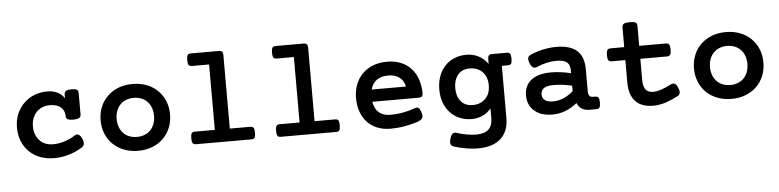

<svg xmlns="http://www.w3.org/2000/svg" viewBox="-48 -896 5492 1353"><g transform="rotate(-5 2698.0 -219.5)"><path d="M385.3 -338.9Q356.4 -363.8 307.1 -363.8Q277.8 -363.8 253.2 -354Q228.5 -344.2 211.4 -325.7Q193.8 -307.1 184.3 -281.5Q174.8 -255.9 174.8 -225.6Q174.8 -194.8 184.1 -169.4Q193.4 -144 210.4 -125.5Q227.5 -106.9 252 -97.2Q276.4 -87.4 305.7 -87.4Q345.7 -87.4 385.7 -99.9Q425.8 -112.3 462.4 -135.7Q471.2 -141.6 480 -141.6Q498.5 -141.6 514.2 -109.4Q522 -91.8 522 -78.1Q522 -57.1 502.9 -45.9Q459.5 -19 408.7 -4.2Q357.9 10.7 305.7 10.7Q250.5 10.7 205.6 -6.6Q160.6 -23.9 128.4 -56.2Q96.2 -88.4 79.1 -131.6Q62 -174.8 62 -225.6Q62 -276.9 79.3 -320.1Q96.7 -363.3 128.9 -395.5Q160.6 -427.2 203.4 -444.6Q246.1 -461.9 295.9 -461.9Q377.9 -461.9 417.5 -403.3V-430.7Q417.5 -447.3 429.7 -454.6Q441.9 -461.9 469.2 -461.9Q496.6 -461.9 506.8 -455.1Q512.2 -451.7 514.4 -445.8Q516.6 -439.9 516.6 -430.7V-279.3Q516.6 -261.7 503.9 -255.4Q491.7 -248 461.4 -248Q432.1 -248 420.9 -255.9Q415.5 -259.3 413.3 -264.9Q411.1 -270.5 411.1 -279.3Q411.1 -296.9 404.5 -312Q397.9 -327.1 385.3 -338.9Z M721.7 -395Q754.4 -427.2 799.8 -444.6Q845.2 -461.9 899.4 -461.9Q953.6 -461.9 999 -444.6Q1044.4 -427.2 1077.1 -395Q1109.9 -363.3 1127.4 -319.8Q1145 -276.4 1145 -225.6Q1145 -174.8 1127.4 -131.3Q1109.9 -87.9 1077.1 -56.2Q1044.4 -23.9 999 -6.6Q953.6 10.7 899.4 10.7Q845.2 10.7 799.8 -6.6Q754.4 -23.9 721.7 -56.2Q689 -87.9 671.4 -131.3Q653.8 -174.8 653.8 -225.6Q653.8 -276.4 671.4 -319.8Q689 -363.3 721.7 -395ZM803.2 -125.5Q820.3 -106.9 845.2 -97.2Q870.1 -87.4 899.4 -87.4Q928.7 -87.4 953.6 -97.2Q978.5 -106.9 995.6 -125.5Q1013.2 -144 1022.5 -169.4Q1031.7 -194.8 1031.7 -225.6Q1031.7 -255.9 1022.5 -281.5Q1013.2 -307.1 995.6 -325.7Q978.5 -344.2 953.6 -354Q928.7 -363.8 899.4 -363.8Q870.1 -363.8 845.2 -354Q820.3 -344.2 803.2 -325.7Q785.6 -307.1 776.4 -281.5Q767.1 -255.9 767.1 -225.6Q767.1 -194.8 776.4 -169.4Q785.6 -144 803.2 -125.5Z M1449.7 -551.8H1329.6Q1312 -551.8 1305.2 -561Q1298.8 -570.8 1298.8 -596.2Q1298.8 -622.1 1305.7 -631.8Q1309.1 -636.7 1314.9 -638.7Q1320.8 -640.6 1329.6 -640.6H1524.9Q1541.5 -640.6 1548.6 -633.3Q1555.7 -626 1555.7 -608.9V-88.9H1699.2Q1708 -88.9 1713.9 -86.9Q1719.7 -85 1723.1 -80.1Q1730 -70.3 1730 -44.4Q1730 -18.6 1723.6 -9.3Q1720.2 -3.9 1714.4 -2Q1708.5 0 1699.2 0H1310.1Q1300.8 0 1294.9 -2.2Q1289.1 -4.4 1285.6 -9.8Q1279.3 -19 1279.3 -44.4Q1279.3 -70.3 1286.1 -80.1Q1290 -85 1295.7 -86.9Q1301.3 -88.9 1310.1 -88.9H1449.7Z M2049.3 -551.8H1929.2Q1911.6 -551.8 1904.8 -561Q1898.4 -570.8 1898.4 -596.2Q1898.4 -622.1 1905.3 -631.8Q1908.7 -636.7 1914.6 -638.7Q1920.4 -640.6 1929.2 -640.6H2124.5Q2141.1 -640.6 2148.2 -633.3Q2155.3 -626 2155.3 -608.9V-88.9H2298.8Q2307.6 -88.9 2313.5 -86.9Q2319.3 -85 2322.8 -80.1Q2329.6 -70.3 2329.6 -44.4Q2329.6 -18.6 2323.2 -9.3Q2319.8 -3.9 2314 -2Q2308.1 0 2298.8 0H1909.7Q1900.4 0 1894.5 -2.2Q1888.7 -4.4 1885.3 -9.8Q1878.9 -19 1878.9 -44.4Q1878.9 -70.3 1885.7 -80.1Q1889.6 -85 1895.3 -86.9Q1900.9 -88.9 1909.7 -88.9H2049.3Z M2572.8 -189.5Q2580.6 -138.7 2611.1 -112.8Q2641.6 -86.9 2693.4 -86.9Q2781.7 -86.9 2867.7 -118.7Q2875 -121.6 2880.9 -121.6Q2891.1 -121.6 2898.4 -112.5Q2905.8 -103.5 2911.6 -84Q2916 -70.8 2916 -61Q2916 -47.4 2908.2 -39.1Q2892.6 -23.9 2862.8 -16.6Q2774.4 10.7 2686.5 10.7Q2632.8 10.7 2590.6 -6.3Q2548.3 -23.4 2519.5 -55.2Q2490.7 -86.4 2475.6 -129.6Q2460.4 -172.9 2460.4 -225.6Q2460.4 -277.3 2477.3 -320.8Q2494.1 -364.3 2525.4 -396Q2557.1 -427.7 2601.3 -444.8Q2645.5 -461.9 2699.7 -461.9Q2754.9 -461.9 2797.9 -444.1Q2840.8 -426.3 2870.6 -393.6Q2899.4 -361.8 2914.6 -317.4Q2929.7 -272.9 2930.7 -219.7Q2930.7 -203.1 2923.6 -196.3Q2916.5 -189.5 2899.9 -189.5ZM2818.4 -275.9Q2809.6 -318.4 2779.3 -341.3Q2749 -364.3 2699.7 -364.3Q2649.9 -364.3 2618.4 -341.8Q2586.9 -319.3 2575.7 -275.9Z M3503.9 6.8Q3503.9 99.6 3449.2 150.4Q3393.1 202.6 3285.6 202.6Q3247.6 202.6 3203.6 195.3Q3159.7 188 3115.2 173.8Q3104.5 169.9 3099.1 162.8Q3093.8 155.8 3093.8 144Q3093.8 130.9 3099.1 114.7Q3106 91.8 3118.2 82.5Q3125 78.1 3132.8 78.1Q3139.2 78.1 3144.5 80.1Q3178.2 91.3 3214.8 97.9Q3251.5 104.5 3282.2 104.5Q3341.8 104.5 3371.1 76.7Q3397.9 50.3 3397.9 -1.5V-69.8Q3343.3 -7.3 3260.7 -7.3Q3213.9 -7.3 3175.3 -23.7Q3136.7 -40 3108.4 -70.8Q3080.1 -100.6 3065.2 -142.3Q3050.3 -184.1 3050.3 -234.4Q3050.3 -284.2 3065.2 -326.2Q3080.1 -368.2 3108.4 -398.9Q3136.7 -429.2 3175.5 -445.6Q3214.4 -461.9 3260.7 -461.9Q3308.6 -461.9 3347.2 -441.9Q3385.7 -421.9 3412.6 -383.8V-419.4Q3412.6 -436.5 3419.7 -443.8Q3426.8 -451.2 3443.4 -451.2H3545.4Q3554.7 -451.2 3560.5 -449.2Q3566.4 -447.3 3569.8 -441.9Q3576.2 -432.1 3576.2 -406.7Q3576.2 -380.9 3569.8 -371.1Q3566.4 -366.2 3560.5 -364.3Q3554.7 -362.3 3545.4 -362.3H3503.9ZM3364.3 -331.1Q3329.1 -363.8 3275.4 -363.8Q3246.6 -363.8 3224.1 -353Q3201.7 -342.3 3187.5 -321.3Q3163.1 -287.6 3163.1 -234.4Q3163.1 -175.8 3191.9 -141.6Q3206.1 -123.5 3227.3 -114.3Q3248.5 -105 3275.4 -105Q3329.6 -105 3364.3 -138.2Q3400.4 -172.9 3400.4 -234.4Q3400.4 -265.6 3390.9 -290Q3381.3 -314.5 3364.3 -331.1Z M4139.2 -88.9Q4147.9 -88.9 4153.8 -86.9Q4159.7 -85 4163.1 -80.1Q4169.9 -70.3 4169.9 -44.4Q4169.9 -18.6 4163.1 -8.8Q4159.7 -3.9 4153.8 -2Q4147.9 0 4139.2 0H4092.3Q4063.5 0 4041.5 -11.7Q4016.1 -26.4 4004.9 -55.2Q3923.8 10.7 3830.1 10.7Q3749 10.7 3702.6 -29.8Q3679.2 -49.3 3667.2 -77.1Q3655.3 -105 3655.3 -140.1Q3655.3 -175.8 3668.7 -203.6Q3682.1 -231.4 3707.5 -250Q3757.8 -286.1 3843.8 -286.1Q3911.6 -286.1 3985.4 -268.1V-291Q3985.4 -327.1 3965.3 -344.2Q3943.8 -364.3 3888.7 -364.3Q3856 -364.3 3819.6 -356Q3783.2 -347.7 3750.5 -333Q3741.7 -329.1 3734.9 -329.1Q3729 -329.1 3723.1 -332Q3710.9 -338.4 3701.2 -360.8Q3692.9 -380.4 3692.9 -393.1Q3692.9 -412.6 3711.4 -421.4Q3754.4 -441.4 3805.2 -452.1Q3854 -461.9 3897.9 -461.9Q3998 -461.9 4045.9 -416.5Q4091.3 -373 4091.3 -288.1V-129.4Q4091.3 -109.9 4099.4 -99.4Q4107.4 -88.9 4123.5 -88.9ZM3985.4 -179.7Q3920.4 -195.8 3852.1 -195.8Q3812 -195.8 3789.1 -182.6Q3765.1 -167.5 3765.1 -137.2Q3765.1 -109.9 3784.9 -95.5Q3804.7 -81.1 3841.3 -81.1Q3917 -81.1 3985.4 -141.1Z M4374.5 -418.5V-559.1Q4374.5 -576.7 4388.2 -584Q4400.4 -590.3 4429.7 -590.3Q4458 -590.3 4469.2 -584Q4480.5 -577.1 4480.5 -559.1V-418.5H4668Q4685.1 -418.5 4691.9 -409.2Q4698.7 -398.9 4698.7 -372.6Q4698.7 -347.7 4692.9 -337.4Q4686 -326.7 4668 -326.7H4480.5V-176.8Q4480.5 -130.4 4497.6 -108.9Q4514.6 -86.9 4551.3 -86.9Q4577.1 -86.9 4612.8 -99.1Q4645 -110.8 4679.2 -128.4Q4687.5 -132.8 4695.3 -132.8Q4701.2 -132.8 4705.1 -130.9Q4718.3 -125.5 4728.5 -101.1Q4736.8 -81.5 4736.8 -69.8Q4736.8 -60.1 4732.2 -53.2Q4727.5 -46.4 4717.8 -41.5Q4674.8 -18.6 4633.3 -4.4Q4584.5 10.7 4543.9 10.7Q4458 10.7 4416 -36.1Q4374.5 -81.1 4374.5 -170.4V-326.7H4278.8Q4261.2 -326.7 4254.9 -336.4Q4248 -346.2 4248 -372.6Q4248 -398.9 4254.9 -408.7Q4261.2 -418.5 4278.8 -418.5Z M4918.9 -395Q4951.7 -427.2 4997.1 -444.6Q5042.5 -461.9 5096.7 -461.9Q5150.9 -461.9 5196.3 -444.6Q5241.7 -427.2 5274.4 -395Q5307.1 -363.3 5324.7 -319.8Q5342.3 -276.4 5342.3 -225.6Q5342.3 -174.8 5324.7 -131.3Q5307.1 -87.9 5274.4 -56.2Q5241.7 -23.9 5196.3 -6.6Q5150.9 10.7 5096.7 10.7Q5042.5 10.7 4997.1 -6.6Q4951.7 -23.9 4918.9 -56.2Q4886.2 -87.9 4868.7 -131.3Q4851.1 -174.8 4851.1 -225.6Q4851.1 -276.4 4868.7 -319.8Q4886.2 -363.3 4918.9 -395ZM5000.5 -125.5Q5017.6 -106.9 5042.5 -97.2Q5067.4 -87.4 5096.7 -87.4Q5126 -87.4 5150.9 -97.2Q5175.8 -106.9 5192.9 -125.5Q5210.4 -144 5219.7 -169.4Q5229 -194.8 5229 -225.6Q5229 -255.9 5219.7 -281.5Q5210.4 -307.1 5192.9 -325.7Q5175.8 -344.2 5150.9 -354Q5126 -363.8 5096.7 -363.8Q5067.4 -363.8 5042.5 -354Q5017.6 -344.2 5000.5 -325.7Q4982.9 -307.1 4973.6 -281.5Q4964.4 -255.9 4964.4 -225.6Q4964.4 -194.8 4973.6 -169.4Q4982.9 -144 5000.5 -125.5Z"/></g></svg>

Font: Courier Prime SemiBold
Style: Regular
Weight: 600
Designer: Alan Dague-Greene
Foundry: Quote-Unquote Apps
Version: Version 1.202